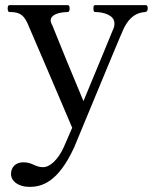

<svg xmlns="http://www.w3.org/2000/svg" viewBox="-20 -502 603 750"><path d="M352 -482C346 -482 345 -477 345 -469C345 -461 346 -455 352 -455C384 -455 427 -443 427 -411C427 -406 427 -401 425 -395C416 -372 357 -230 306 -107C279 -170 200 -363 184 -404C182 -407 181 -409 180 -412C179 -416 178 -419 178 -422C178 -443 205 -454 244 -455C250 -455 252 -461 252 -469C252 -477 250 -482 244 -482H17C12 -482 10 -477 10 -469C10 -461 12 -455 17 -455C48 -455 70 -450 87 -412C101 -380 227 -86 262 -3C246 35 233 63 229 73C207 121 176 151 148 151C116 151 108 132 71 132C41 132 23 151 23 178C23 205 51 228 95 228C141 228 206 213 270 73C282 46 443 -347 464 -392C487 -439 517 -453 547 -455C554 -456 557 -460 557 -469C557 -477 555 -482 550 -482Z"/></svg>

Font: Shippori Mincho OTF Medium
Style: Regular
Weight: 500
Designer: FONTDASU
Foundry: FONTDASU / Google Inc. / but / Adobe
Version: Version 3.300;hotconv 1.0.109;makeotfexe 2.5.65596